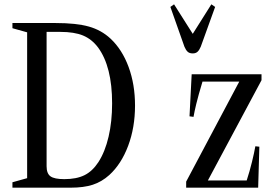

<svg xmlns="http://www.w3.org/2000/svg" viewBox="-20 -868 1230 888"><path d="M37.5 0V-25L105.5 -44V-718.5L37.5 -737.5V-761.5H237Q333 -761.5 390.8 -745.2Q448.5 -729 491 -689.5Q545 -639 574.8 -558.2Q604.5 -477.5 604.5 -379.5Q604.5 -278.5 572.8 -193.8Q541 -109 485.5 -58.5Q450.5 -27 408.8 -13.5Q367 0 307 0ZM277.5 -39.5Q334 -39.5 370.8 -57.8Q407.5 -76 435 -118Q466 -166 482.2 -235.8Q498.5 -305.5 498.5 -390Q498.5 -560 433.5 -648.5Q404.5 -687 364 -703.8Q323.5 -720.5 259 -720.5H195.5V-99Q195.5 -65.5 213.5 -52.5Q231.5 -39.5 277.5 -39.5ZM841 0V-28L1086.5 -490.5H916.5Q896.5 -424 887.8 -387.5Q879 -351 875 -327.5L856.5 -330L866.5 -524.5H1189.5V-497L941.5 -33.5H1121Q1135 -76.5 1145.5 -119.5Q1156 -162.5 1161 -191.5L1179.5 -189.5L1174 0ZM871.5 -621Q856 -621 847.8 -628.8Q839.5 -636.5 833 -652L768 -836L785 -848L871.5 -711.5L957.5 -848L975 -836L908.5 -652Q902 -636.5 893.8 -628.8Q885.5 -621 871.5 -621Z"/></svg>

Font: Libre Caslon Condensed
Style: Regular
Weight: 400
Designer: Pablo Impallari, Rodrigo Fuenzalida, Katja Schimmel, Ertekin Erdin
Foundry: Pablo Impallari, Rodrigo Fuenzalida
Version: Version 2.000; ttfautohint (v1.8.4.7-5d5b);gftools[0.9.33]